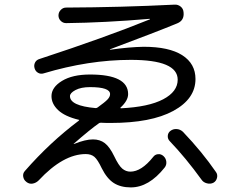

<svg xmlns="http://www.w3.org/2000/svg" viewBox="-20 -775 1040 832"><path d="M283.2 -358.4Q283.2 -316.4 394.5 -306.6Q399.4 -306.6 403.3 -309.6Q434.6 -332 445.8 -343.8Q457 -355.5 457 -367.2Q457 -397.5 370.1 -397.5Q331.1 -397.5 307.1 -384.8Q283.2 -372.1 283.2 -358.4ZM409.2 -241.2Q370.1 -213.9 299.8 -152.3Q298.8 -152.3 298.8 -151.4H301.8Q349.6 -170.9 382.8 -170.9Q413.1 -170.9 434.1 -154.8Q455.1 -138.7 474.6 -98.6Q494.1 -57.6 509.8 -44.4Q525.4 -31.2 544.9 -31.2Q592.8 -31.2 643.6 -94.7Q651.4 -105.5 664.6 -106.9Q677.7 -108.4 688.5 -98.6Q699.2 -88.9 700.7 -74.2Q702.1 -59.6 693.4 -48.8Q625 37.1 546.9 37.1Q502.9 37.1 473.1 18.1Q443.4 -1 420.9 -45.9Q403.3 -83 389.2 -95.2Q375 -107.4 351.6 -107.4Q253.9 -107.4 147.5 6.8Q136.7 17.6 122.1 20.5Q107.4 23.4 94.7 13.7L93.8 12.7Q83 4.9 80.6 -9.3Q78.1 -23.4 87.9 -34.2Q196.3 -158.2 321.3 -252Q325.2 -255.9 321.3 -255.9Q260.7 -270.5 231.9 -297.9Q203.1 -325.2 203.1 -358.4Q203.1 -396.5 248.5 -424.3Q293.9 -452.1 370.1 -452.1Q535.2 -452.1 535.2 -367.2Q535.2 -338.9 502 -308.6Q501 -307.6 502 -306.6Q502.9 -305.7 503.9 -305.7Q624 -311.5 687 -344.7Q750 -377.9 750 -429.7Q750 -515.6 546.9 -515.6Q364.3 -515.6 168.9 -457Q156.2 -453.1 145 -459.5Q133.8 -465.8 129.9 -479Q126 -492.2 131.8 -503.9Q137.7 -515.6 151.4 -519.5Q437.5 -613.3 629.9 -691.4V-692.4Q629.9 -693.4 627.9 -693.4Q434.6 -676.8 266.6 -674.8Q252.9 -674.8 243.2 -684.6Q233.4 -694.3 233.4 -708Q233.4 -721.7 243.2 -731.9Q252.9 -742.2 266.6 -742.2Q502.9 -743.2 736.3 -754.9Q751 -755.9 762.7 -746.6Q774.4 -737.3 775.4 -721.7Q779.3 -686.5 748 -673.8Q653.3 -634.8 457 -561.5Q456.1 -561.5 456.1 -560.5Q456.1 -559.6 458 -559.6Q541 -571.3 602.5 -572.3Q712.9 -572.3 770 -535.6Q827.1 -499 827.1 -432.6Q827.1 -346.7 731 -294.4Q634.8 -242.2 460 -242.2Q430.7 -242.2 418 -243.2Q412.1 -243.2 409.2 -241.2ZM853.5 3.9Q784.2 -91.8 715.8 -163.1Q706.1 -172.9 707 -186.5Q708 -200.2 718.8 -208Q730.5 -216.8 745.6 -215.8Q760.7 -214.8 772.5 -204.1Q855.5 -117.2 916 -29.3Q923.8 -18.6 920.4 -4.4Q917 9.8 905.3 16.6Q892.6 23.4 877 19.5Q861.3 15.6 853.5 3.9Z"/></svg>

Font: Rounded-L Mgen+ 2m regular
Style: Regular
Weight: 400
Designer: [Source Han Sans]
Ryoko NISHIZUKA  (kana & ideographs); Paul D. Hunt (Latin, Greek & Cyrillic); Wenlong ZHANG  (bopomofo
Version: Version 1.059.20150602